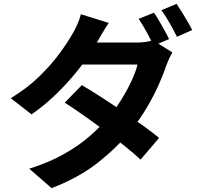

<svg xmlns="http://www.w3.org/2000/svg" viewBox="-20 -887 1040 997"><path d="M779 -821Q792 -804 806.5 -778.5Q821 -753 835 -728Q849 -703 858 -684L778 -650Q763 -681 741.5 -720.5Q720 -760 700 -789ZM897 -867Q910 -848 925.5 -822.5Q941 -797 955.5 -772.5Q970 -748 978 -731L899 -696Q883 -728 861 -767Q839 -806 818 -834ZM405 -445Q451 -418 506 -382.5Q561 -347 616.5 -309Q672 -271 721.5 -235.5Q771 -200 806 -171L710 -58Q677 -89 628.5 -128Q580 -167 524 -208.5Q468 -250 414 -288Q360 -326 316 -354ZM875 -615Q867 -601 858 -581.5Q849 -562 842 -543Q827 -497 801.5 -441Q776 -385 741 -326Q706 -267 661 -211Q591 -124 491 -44.5Q391 35 248 90L132 -11Q236 -44 313 -87.5Q390 -131 447 -181Q504 -231 546 -281Q580 -321 610 -369.5Q640 -418 662.5 -466Q685 -514 694 -552H356L402 -666H687Q710 -666 733.5 -669Q757 -672 774 -678ZM545 -768Q527 -742 509.5 -712Q492 -682 483 -666Q450 -607 397.5 -539Q345 -471 280.5 -407Q216 -343 144 -293L36 -377Q124 -431 185.5 -491.5Q247 -552 288.5 -608.5Q330 -665 355 -709Q367 -727 380.5 -757.5Q394 -788 400 -813Z"/></svg>

Font: Noto Sans SC Thin
Style: Bold
Weight: 700
Version: Version 2.004-H2;hotconv 1.0.118;makeotfexe 2.5.65603